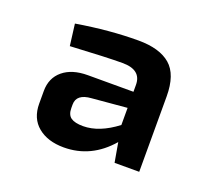

<svg xmlns="http://www.w3.org/2000/svg" viewBox="-72 -702 582 527"><g transform="rotate(20 219.5 -439.0)"><path d="M79 -533 71 -596Q167 -612 251 -612Q313 -612 344.5 -585Q376 -558 376 -494V-274H304L294 -331Q238 -266 158 -266Q111 -266 82.5 -289.5Q54 -313 54 -356V-393Q54 -431 80.5 -453Q107 -475 153 -475H286V-495Q286 -539 231 -539Q187 -539 79 -533ZM141 -385V-375Q141 -355 152.5 -347Q164 -339 188 -339Q235 -339 286 -378V-428L184 -419Q141 -416 141 -385Z"/></g></svg>

Font: Exo 2.0 Semi Bold
Style: Regular
Weight: 600
Designer: Natanael Gama
Version: Version 1.001;PS 001.001;hotconv 1.0.70;makeotf.lib2.5.58329